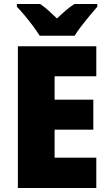

<svg xmlns="http://www.w3.org/2000/svg" viewBox="-20 -947 550 967"><path d="M465 0H70V-714H465V-563H255V-445H450V-294H255V-153H465ZM180 -767Q167 -788 146.5 -815.5Q126 -843 104 -869.5Q82 -896 65 -913V-927H182Q204 -912 223.5 -894.5Q243 -877 267 -854Q291 -877 312 -895Q333 -913 355 -927H470V-913Q454 -895 432.5 -869Q411 -843 390 -816Q369 -789 356 -767Z"/></svg>

Font: Noto Sans Myanmar UI SemiCondensed Black
Style: Regular
Weight: 900
Width: 4
Designer: Monotype Design Team
Foundry: Monotype Imaging Inc.
Version: Version 2.103; ttfautohint (v1.8.4.7-5d5b)